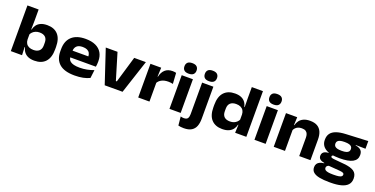

<svg xmlns="http://www.w3.org/2000/svg" viewBox="-25 -1550 5088 2604"><g transform="rotate(20 2519.5 -248.0)"><path d="M400.2 13.2Q347.2 13.2 310.5 -2.5Q273.8 -18.2 251.7 -47.2Q229.7 -76.3 220.9 -115.7H179.5L217.6 -225.1Q219.1 -191.5 233.7 -167.9Q248.3 -144.3 275.1 -131.9Q301.9 -119.5 339.2 -119.5Q392.7 -119.5 422.3 -146.5Q451.9 -173.5 451.9 -225.6V-265.3Q451.9 -317.9 423.4 -344.7Q395 -371.5 340.5 -371.5Q309.1 -371.5 283.6 -360.9Q258.2 -350.3 240.6 -332.5Q222.9 -314.8 213.9 -292.8L186.6 -370.9H222.6Q231.1 -407.2 252 -436.7Q272.9 -466.1 310.2 -483.3Q347.5 -500.5 404.9 -500.5Q505 -500.5 560 -440.4Q615.1 -380.2 615.1 -262.1V-227.3Q615.1 -108.6 559.4 -47.7Q503.8 13.2 400.2 13.2ZM58.1 0V-659.3H219.6V-497L216.8 -334.3L217.6 -320.4V-157.8L214.7 -132.6L220.1 0Z M982.7 15.2Q833.5 15.2 761.5 -47.4Q689.6 -110.1 689.6 -228.6V-259.2Q689.6 -376.3 758.2 -439.9Q826.8 -503.4 956.3 -503.4Q1044 -503.4 1102.8 -475.9Q1161.5 -448.4 1191.2 -397.5Q1220.8 -346.6 1220.8 -277.4V-266Q1220.8 -248.1 1219 -229.3Q1217.1 -210.5 1214.3 -196H1066.7Q1069.3 -219.3 1070.3 -243.2Q1071.3 -267.2 1071.3 -285.2Q1071.3 -317.9 1058.8 -340.5Q1046.2 -363.1 1020.8 -374.9Q995.4 -386.7 956.3 -386.7Q898.8 -386.7 870.9 -359.6Q842.9 -332.6 842.9 -284.1V-252.9L844.1 -238.3V-208.3Q844.1 -189.1 850.6 -171.4Q857.2 -153.6 875 -139.3Q892.9 -125.1 925.9 -116.5Q958.8 -107.9 1011.6 -107.9Q1064.6 -107.9 1114.8 -117.9Q1165.1 -127.9 1212.2 -145.6L1197.9 -27.6Q1157.5 -7.2 1103.4 4Q1049.3 15.2 982.7 15.2ZM768.6 -196V-292.1H1182.3V-196Z M1549.4 -105.8 1662 -486.1H1830.5L1670.9 0H1413.2L1251.6 -486.1H1421.2L1535.8 -105.8Z M2055.3 -264.2 2016.5 -356.9H2051.7Q2065.1 -421.2 2105.4 -458.7Q2145.6 -496.1 2214.6 -496.1Q2230.1 -496.1 2242.7 -494.1Q2255.3 -492.1 2265.6 -489.5L2275.5 -333.6Q2261.7 -337.4 2244 -339.4Q2226.2 -341.5 2208.7 -341.5Q2151.5 -341.5 2112.5 -320.9Q2073.5 -300.3 2055.3 -264.2ZM1896.6 0V-486.1H2051.7L2044.8 -323L2059 -321.2V0Z M2347.9 0V-486.1H2509.4V0ZM2428.7 -537.1Q2382.9 -537.1 2362.1 -557.1Q2341.2 -577.1 2341.2 -611.8V-614.5Q2341.2 -648.8 2362.1 -669Q2382.9 -689.1 2428.7 -689.1Q2473.3 -689.1 2494.5 -669Q2515.8 -648.8 2515.8 -614.5V-611.8Q2515.8 -577.1 2494.5 -557.1Q2473.3 -537.1 2428.7 -537.1Z M2642.3 -84.1V-486.1H2804.7V-84.1ZM2723.4 -535.6Q2678.1 -535.6 2657.3 -555.6Q2636.5 -575.6 2636.5 -610.3V-613Q2636.5 -647.3 2657.3 -667.5Q2678.1 -687.6 2723.4 -687.6Q2768.5 -687.6 2789.7 -667.5Q2811 -647.3 2811 -613V-610.3Q2811 -575.6 2789.7 -555.6Q2768.5 -535.6 2723.4 -535.6ZM2618.4 180.4Q2594.9 180.4 2574.3 177.9Q2553.8 175.3 2538.8 171.4L2526.4 44.5Q2537.1 48.1 2548.3 49.9Q2559.5 51.8 2571.7 51.8Q2614 51.8 2628.2 30Q2642.3 8.3 2642.3 -30V-111.6H2804.7V-22.2Q2804.7 38.7 2787.4 84.1Q2770.2 129.4 2729.3 154.9Q2688.4 180.4 2618.4 180.4Z M3110.8 13.2Q3010.6 13.2 2955.4 -46.8Q2900.2 -106.7 2900.2 -224.4V-259.7Q2900.2 -378.2 2956.1 -439.3Q3012 -500.5 3115.2 -500.5Q3168.2 -500.5 3204.5 -484.5Q3240.9 -468.6 3262.6 -439.8Q3284.4 -411 3293.2 -370.9H3339.5L3298.5 -265.3Q3297.1 -298.8 3282.5 -322.7Q3267.8 -346.5 3241.4 -359Q3215 -371.5 3176.7 -371.5Q3123 -371.5 3093.6 -344.6Q3064.3 -317.7 3064.3 -265.4V-225.4Q3064.3 -173.3 3093 -146.4Q3121.8 -119.5 3176.3 -119.5Q3207.8 -119.5 3232.6 -129.5Q3257.5 -139.6 3275.4 -157.4Q3293.4 -175.2 3301.7 -197.2L3344.2 -115.7H3295.2Q3287.1 -79.7 3265.5 -50.4Q3243.8 -21.2 3205.8 -4Q3167.9 13.2 3110.8 13.2ZM3295.5 0 3301.1 -133.6 3298.5 -162.6V-333.6L3298.7 -356.2L3296.5 -497V-659.3H3457.2V0Z M3574.4 0V-486.1H3735.9V0ZM3655.2 -537.1Q3609.4 -537.1 3588.6 -557.1Q3567.7 -577.1 3567.7 -611.8V-614.5Q3567.7 -648.8 3588.6 -669Q3609.4 -689.1 3655.2 -689.1Q3699.8 -689.1 3721 -669Q3742.3 -648.8 3742.3 -614.5V-611.8Q3742.3 -577.1 3721 -557.1Q3699.8 -537.1 3655.2 -537.1Z M4220.5 0V-264.5Q4220.5 -293.2 4212.4 -316.4Q4204.2 -339.7 4183.6 -353.1Q4163 -366.4 4125.4 -366.4Q4095 -366.4 4072.3 -356.6Q4049.5 -346.9 4034.5 -330Q4019.5 -313.1 4011.3 -292.6L3990.3 -370.9H4015.1Q4023.7 -406.8 4045.3 -436.3Q4066.9 -465.8 4104.5 -483.1Q4142.1 -500.5 4198.2 -500.5Q4261.5 -500.5 4302.1 -477.2Q4342.7 -453.9 4362.8 -408.6Q4382.9 -363.2 4382.9 -297.1V0ZM3852.6 0V-486.1H4014.6L4008.9 -347.9L4015 -332.9V0Z M4742.6 -159.1Q4603.4 -159.1 4537.3 -202.8Q4471.3 -246.5 4471.3 -324.4V-329Q4471.3 -384 4497.6 -419.6Q4523.9 -455.1 4577.5 -474.1Q4631.1 -493.1 4711.9 -496.6L5031.2 -511.8V-400.8L4890 -403.2V-397.9Q4925.8 -392.6 4948.4 -379.9Q4971.1 -367.1 4982 -346.8Q4992.9 -326.5 4992.9 -297.7V-293.5Q4992.9 -226.3 4931.9 -192.7Q4870.9 -159.1 4742.6 -159.1ZM4734.4 78.3H4745.9Q4789.1 78.3 4816.1 73.9Q4843.1 69.5 4855.7 59.7Q4868.4 50 4868.4 35.4V33.7Q4868.4 15.6 4851.5 8.5Q4834.6 1.4 4801 -1.2L4623.6 -14.9L4663.9 -18.7Q4648.2 -16.2 4635.7 -10.6Q4623.2 -4.9 4616 4.5Q4608.8 13.9 4608.8 27.6V28.6Q4608.8 45.6 4622.2 56.6Q4635.6 67.6 4663.3 73Q4691.1 78.3 4734.4 78.3ZM4723.6 193.3Q4639.5 193.3 4580.7 181.8Q4522 170.3 4491.5 143.9Q4461 117.4 4461 72.4V70.6Q4461 41.8 4474.1 22.1Q4487.1 2.5 4511.9 -9.2Q4536.7 -20.8 4571.7 -23.8V-28.8Q4532.3 -35.3 4509.7 -52.9Q4487 -70.4 4487 -103.5V-104.3Q4487 -127.1 4497.9 -142.8Q4508.7 -158.5 4529.9 -167.3Q4551.1 -176 4581.4 -177.2V-195.4L4711.6 -165.3L4669.3 -165.7Q4649.2 -165.4 4640.9 -160.5Q4632.6 -155.5 4632.6 -146.1V-145.6Q4632.6 -133.1 4646.5 -128.4Q4660.3 -123.7 4691.9 -120.6L4828.3 -108.2Q4924.3 -99.7 4971.5 -67.6Q5018.7 -35.4 5018.7 33.8V36.5Q5018.7 91.3 4986.4 126Q4954 160.8 4892.4 177Q4830.8 193.3 4743.4 193.3ZM4735.5 -263.7Q4777.4 -263.7 4801.5 -271.1Q4825.6 -278.4 4836.2 -292.2Q4846.8 -306 4846.8 -325V-329Q4846.8 -347.7 4836.4 -361.5Q4826.1 -375.3 4802.2 -382.9Q4778.2 -390.5 4736.6 -390.5H4734.5Q4692.6 -390.5 4668.3 -382.9Q4644 -375.2 4633.8 -361.6Q4623.5 -348.1 4623.5 -329V-325.2Q4623.5 -306.1 4634.2 -292.4Q4644.8 -278.6 4669.1 -271.1Q4693.4 -263.7 4735.5 -263.7Z"/></g></svg>

Font: Anek Gurmukhi Medium SemiExpanded
Style: Regular
Weight: 500
Width: 6
Version: Version 1.003